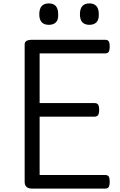

<svg xmlns="http://www.w3.org/2000/svg" viewBox="-20 -1109 703 1129"><path d="M169 0Q147 0 136 -10Q125 -20 125 -40V-848Q125 -862 136 -868.5Q147 -875 169 -875H598Q613 -875 619 -866.5Q625 -858 625 -835Q625 -813 619 -804Q613 -795 598 -795H213V-503H535Q550 -503 556.5 -494.5Q563 -486 563 -463Q563 -441 556.5 -432Q550 -423 535 -423H213V-80H598Q613 -80 619 -71.5Q625 -63 625 -40Q625 -18 619 -9Q613 0 598 0ZM267 -963Q239 -963 225 -978.5Q211 -994 211 -1025Q211 -1057 225 -1073Q239 -1089 267 -1089Q295 -1089 308.5 -1073Q322 -1057 322 -1025Q324 -994 309.5 -978.5Q295 -963 267 -963ZM506 -963Q478 -963 464 -978.5Q450 -994 450 -1025Q450 -1057 464 -1073Q478 -1089 506 -1089Q533 -1089 547 -1073Q561 -1057 561 -1025Q562 -994 547.5 -978.5Q533 -963 506 -963Z"/></svg>

Font: Playwrite GB J
Style: Regular
Weight: 400
Designer: Veronika Burian, José Scaglione
Foundry: TypeTogether
Version: Version 1.002